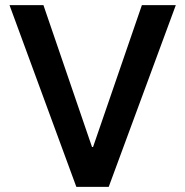

<svg xmlns="http://www.w3.org/2000/svg" viewBox="-20 -727 721 747"><path d="M338 -155H342L532 -707H664L403 0H277L17 -707H149Z"/></svg>

Font: 42dot Sans Light
Style: Bold
Weight: 700
Version: Version 1.000